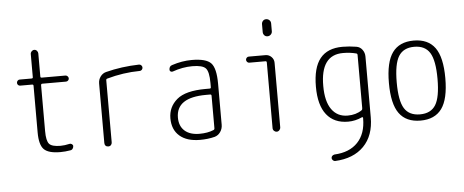

<svg xmlns="http://www.w3.org/2000/svg" viewBox="-59 -911 3118 1291"><g transform="rotate(-5 1500.0 -265.0)"><path d="M87.9 -459Q80.1 -459 74.2 -464.8Q68.4 -470.7 68.4 -479Q68.4 -487.3 74.2 -493.7Q80.1 -500 87.9 -500H168.9Q177.7 -500 177.7 -507.8V-664.1Q177.7 -674.8 185.5 -682.6Q193.4 -690.4 203.1 -690.4Q213.9 -690.4 221.2 -682.1Q228.5 -673.8 228.5 -664.1V-507.8Q228.5 -500 237.3 -500H397.5Q405.3 -500 411.6 -493.7Q418 -487.3 418 -479Q418 -470.7 411.6 -464.8Q405.3 -459 397.5 -459H237.3Q229.5 -459 228.5 -450.2V-139.6Q228.5 -74.2 247.1 -53.2Q265.6 -32.2 323.2 -32.2Q351.6 -32.2 384.8 -40Q392.6 -42 400.4 -36.6Q408.2 -31.2 408.2 -23.4Q408.2 -13.7 402.3 -5.4Q396.5 2.9 385.7 3.9Q352.5 9.8 318.4 9.8Q238.3 9.8 208 -21Q177.7 -51.8 177.7 -134.8V-450.2Q177.7 -459 168.9 -459Z M618.2 -25.4V-426.8Q618.2 -453.1 633.3 -473.6Q648.4 -494.1 671.9 -500Q778.3 -527.3 896.5 -530.3Q905.3 -530.3 911.6 -523.9Q918 -517.6 918 -508.8Q918 -500 912.1 -493.7Q906.2 -487.3 897.5 -487.3Q786.1 -486.3 675.8 -455.1Q668 -453.1 668 -445.3V-25.4Q668 -14.6 661.1 -7.3Q654.3 0 643.1 0Q631.8 0 625 -6.8Q618.2 -13.7 618.2 -25.4Z M1328.1 -288.1Q1126 -288.1 1126 -152.3Q1126 -94.7 1161.6 -63Q1197.3 -31.2 1261.7 -31.2Q1316.4 -31.2 1356.4 -47.9Q1364.3 -50.8 1364.3 -59.6V-279.3Q1364.3 -288.1 1355.5 -288.1ZM1261.7 9.8Q1172.9 9.8 1124 -32.7Q1075.2 -75.2 1075.2 -151.9Q1075.2 -228.5 1133.8 -278.3Q1192.4 -328.1 1328.1 -328.1H1355.5Q1364.3 -328.1 1364.3 -335.9V-365.2Q1364.3 -441.4 1342.8 -464.8Q1321.3 -488.3 1252 -488.3Q1186.5 -488.3 1118.2 -463.9Q1110.4 -461.9 1104 -465.8Q1097.7 -469.7 1097.7 -477.5Q1097.7 -502 1118.2 -507.8Q1186.5 -530.3 1252 -530.3Q1348.6 -530.3 1381.8 -495.6Q1415 -460.9 1415 -355.5V-79.1Q1415 -51.8 1399.9 -30.3Q1384.8 -8.8 1361.3 -2Q1315.4 9.8 1261.7 9.8Z M1635.7 -478.5Q1627.9 -478.5 1622.1 -484.9Q1616.2 -491.2 1616.2 -499Q1616.2 -506.8 1622.1 -513.2Q1627.9 -519.5 1635.7 -519.5H1749Q1772.5 -519.5 1789.1 -502.9Q1805.7 -486.3 1805.7 -462.9V-26.4Q1805.7 -16.6 1797.9 -8.3Q1790 0 1779.8 0Q1769.5 0 1761.7 -7.8Q1753.9 -15.6 1753.9 -26.4V-469.7Q1753.9 -478.5 1745.1 -478.5ZM1744.1 -728.5Q1744.1 -741.2 1752.4 -750.5Q1760.7 -759.8 1773.9 -759.8Q1787.1 -759.8 1796.4 -751Q1805.7 -742.2 1805.7 -728.5V-675.8Q1805.7 -663.1 1796.4 -653.8Q1787.1 -644.5 1773.9 -644.5Q1760.7 -644.5 1752.4 -653.8Q1744.1 -663.1 1744.1 -675.8Z M2269.5 -488.3Q2117.2 -488.3 2118.2 -278.3Q2118.2 -174.8 2156.7 -120.6Q2195.3 -66.4 2264.6 -66.4Q2321.3 -66.4 2360.4 -93.8Q2366.2 -97.7 2366.2 -107.4V-466.8Q2366.2 -475.6 2358.4 -477.5Q2317.4 -488.3 2269.5 -488.3ZM2264.6 -25.4Q2169.9 -25.4 2119.1 -89.4Q2068.4 -153.3 2068.4 -278.3Q2068.4 -406.2 2118.2 -468.3Q2168 -530.3 2269.5 -530.3Q2315.4 -530.3 2362.3 -522.5Q2387.7 -518.6 2402.8 -498Q2418 -477.5 2418 -452.1V-42Q2418 82 2348.1 153.3Q2278.3 224.6 2153.3 230.5Q2145.5 230.5 2138.7 223.6Q2131.8 216.8 2131.8 209Q2131.8 200.2 2137.7 194.3Q2143.6 188.5 2153.3 186.5Q2254.9 181.6 2310.5 123Q2366.2 64.5 2366.2 -38.1V-42Q2366.2 -44.9 2363.8 -46.4Q2361.3 -47.9 2359.4 -46.9Q2312.5 -25.4 2264.6 -25.4Z M2855.5 -436Q2823.2 -488.3 2750 -488.3Q2676.8 -488.3 2644.5 -436Q2612.3 -383.8 2612.3 -259.8Q2612.3 -135.7 2644.5 -84Q2676.8 -32.2 2750 -32.2Q2823.2 -32.2 2855.5 -84Q2887.7 -135.7 2887.7 -259.8Q2887.7 -383.8 2855.5 -436ZM2893.6 -54.7Q2846.7 9.8 2750 9.8Q2653.3 9.8 2606.4 -54.7Q2559.6 -119.1 2559.6 -260.3Q2559.6 -401.4 2606.4 -465.8Q2653.3 -530.3 2750 -530.3Q2846.7 -530.3 2893.6 -465.8Q2940.4 -401.4 2940.4 -260.3Q2940.4 -119.1 2893.6 -54.7Z"/></g></svg>

Font: Rounded-X Mgen+ 1mn light
Style: Regular
Weight: 200
Designer: [Source Han Sans]
Ryoko NISHIZUKA  (kana & ideographs); Paul D. Hunt (Latin, Greek & Cyrillic); Wenlong ZHANG  (bopomofo
Version: Version 1.059.20150602